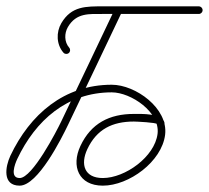

<svg xmlns="http://www.w3.org/2000/svg" viewBox="-24 -573 658 605"><path d="M194 -422.9C194 -422.9 194 -422.9 194 -422.9C178.3 -440.7 178.4 -468.2 190 -487.9C216.7 -533.2 256.6 -529 302.4 -529C402.4 -529 502.4 -529 602.4 -529C609.1 -529 614.4 -534.4 614.4 -541C614.4 -547.6 609.1 -553 602.4 -553C602.4 -553 602.4 -553 602.4 -553C502.4 -553 402.4 -553 302.4 -553C247.2 -553 201.2 -554.3 169.3 -500.1C152.5 -471.5 153.5 -432.7 175.9 -407.1C180.3 -402.1 187.9 -401.6 192.9 -406C197.9 -410.3 198.3 -417.9 194 -422.9ZM354.6 -551.8C348.6 -554.7 341.4 -552.1 338.6 -546.2C311.2 -488.5 283.8 -430.8 256.3 -373.2C227.3 -312.1 198.1 -251.1 168.9 -190.2C168.9 -190.2 168.9 -190.2 168.9 -190.2C168.9 -190.2 168.9 -190.2 168.9 -190.2C154.5 -160 78 -12 38 -12C6 -12 22.9 -55.9 30.3 -71.9C30.3 -71.9 30.3 -71.9 30.3 -71.9C30.3 -71.9 30.3 -71.9 30.3 -71.9C88 -193.7 187.2 -282 328.1 -282C388.8 -282 480.9 -219.7 472.5 -151.5C463.6 -78.9 370.3 -12 300 -12C241.6 -12 228.8 -55.1 251.1 -102.9C280.6 -165.9 330.3 -190 397.8 -190C406.5 -190 469.7 -186.9 470.6 -182C471.8 -175.5 478 -171.2 484.5 -172.4C491.1 -173.6 495.4 -179.9 494.2 -186.4C494.2 -186.4 494.2 -186.4 494.2 -186.4C488.6 -216.8 419.6 -214 397.8 -214C321 -214 262.8 -184.5 229.4 -113.1C199.6 -49.4 223.8 12 300 12C382.5 12 485.9 -63.8 496.3 -148.5C506.5 -231.6 403.4 -306 328.1 -306C177.8 -306 70.4 -212.4 8.6 -82.1C8.6 -82.1 8.6 -82.1 8.6 -82.1C8.6 -82.1 8.6 -82.1 8.6 -82.1C-7.2 -48.2 -17.6 12 38 12C95.5 12 170.2 -137.3 190.5 -179.8C190.5 -179.8 190.5 -179.8 190.5 -179.8C190.5 -179.8 190.5 -179.8 190.5 -179.8C219.8 -240.8 249 -301.8 278 -362.8C305.4 -420.5 332.9 -478.2 360.3 -535.8C363.1 -541.8 360.6 -549 354.6 -551.8Z"/></svg>

Font: FRB American Cursive Guidelines Arrows Light
Style: Italic
Weight: 300
Italic angle: -25°
Version: Version 2.0;Modular Font Editor K font №1